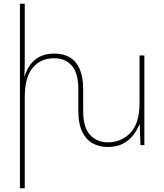

<svg xmlns="http://www.w3.org/2000/svg" viewBox="-20 -780 884 1032"><path d="M730 -482H756V0H735L731 -111H729Q717 -81 695.5 -53Q674 -25 640.5 -7.5Q607 10 559 10Q512 10 476.5 -10.5Q441 -31 421 -74Q401 -117 401 -182V-299Q401 -387 366 -427Q331 -467 271 -467Q198 -467 155.5 -415.5Q113 -364 113 -256V232H87V-760H113V-450Q113 -428 112.5 -410.5Q112 -393 111 -371H113Q122 -403 141.5 -430.5Q161 -458 193 -475Q225 -492 273 -492Q321 -492 355.5 -471.5Q390 -451 408.5 -408.5Q427 -366 427 -300V-183Q427 -95 464 -55Q501 -15 559 -15Q633 -15 681.5 -66.5Q730 -118 730 -226Z"/></svg>

Font: Noto Sans Armenian Thin
Style: Regular
Weight: 250
Version: Version 2.007